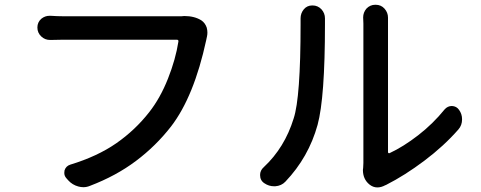

<svg xmlns="http://www.w3.org/2000/svg" viewBox="-20 -777 2040 815"><path d="M751 -708Q756.8 -709 761.7 -709Q805.7 -709 835 -690.4Q850.6 -679.7 857.4 -660.2Q860.4 -649.4 860.4 -638.7Q860.4 -629.9 858.4 -621.1Q858.4 -619.1 856.9 -614.3Q855.5 -609.4 855.5 -607.4Q803.7 -367.2 706.1 -240.2Q641.6 -157.2 557.1 -93.8Q472.7 -30.3 362.3 11.7Q348.6 17.6 334 17.6Q323.2 17.6 312.5 14.6Q287.1 7.8 269.5 -11.7L261.7 -20.5Q252.9 -30.3 252.9 -43Q252.9 -47.9 253.9 -53.7Q259.8 -72.3 278.3 -78.1Q393.6 -113.3 473.6 -168.9Q553.7 -224.6 613.3 -300.8Q660.2 -360.4 692.9 -442.9Q725.6 -525.4 737.3 -600.6Q738.3 -608.4 730.5 -608.4H247.1Q221.7 -608.4 195.3 -607.4Q193.4 -607.4 192.4 -607.4Q170.9 -607.4 155.3 -622.1Q138.7 -637.7 138.7 -660.2Q138.7 -682.6 155.3 -697.3Q170.9 -710 190.4 -710Q192.4 -710 194.3 -710Q224.6 -708 247.1 -708H732.4Q742.2 -708 751 -708Z M1191.4 -5.9Q1174.8 11.7 1148.4 13.7Q1145.5 13.7 1143.6 13.7Q1121.1 13.7 1102.5 1Q1084 -10.7 1084 -34.2Q1084 -53.7 1099.6 -67.4Q1188.5 -150.4 1226.6 -274.4Q1255.9 -363.3 1255.9 -672.9V-699.2Q1255.9 -720.7 1269.5 -737.3Q1283.2 -753.9 1305.7 -753.9H1306.6Q1329.1 -753.9 1344.7 -737.3Q1359.4 -720.7 1359.4 -699.2V-673.8Q1359.4 -362.3 1328.1 -247.1Q1290 -109.4 1191.4 -5.9ZM1616.2 8.8Q1598.6 18.6 1582 18.6Q1563.5 18.6 1547.9 5.9Q1520.5 -16.6 1520.5 -55.7Q1520.5 -59.6 1521.5 -64.5Q1522.5 -75.2 1522.5 -85V-676.8L1521.5 -703.1Q1521.5 -723.6 1535.2 -740.2Q1550.8 -756.8 1573.2 -756.8H1574.2Q1597.7 -756.8 1612.3 -740.2Q1627 -723.6 1627 -702.1V-676.8V-130.9Q1627 -128.9 1628.9 -127.4Q1630.9 -126 1633.8 -127Q1692.4 -154.3 1755.4 -203.1Q1818.4 -252 1867.2 -312.5Q1879.9 -327.1 1898.4 -327.1Q1898.4 -327.1 1898.4 -327.1Q1918 -326.2 1928.7 -310.5Q1941.4 -293 1941.4 -270.5Q1941.4 -245.1 1925.8 -227.5Q1864.3 -157.2 1781.2 -94.7Q1698.2 -32.2 1619.1 7.8Q1618.2 8.8 1616.2 8.8Z"/></svg>

Font: Gen Jyuu Gothic Medium
Style: Regular
Weight: 500
Designer: [Source Han Sans]
Ryoko NISHIZUKA  (kana & ideographs); Paul D. Hunt (Latin, Greek & Cyrillic); Wenlong ZHANG  (bopomofo
Version: Version 1.002.20150607